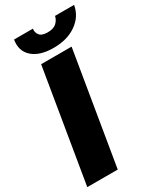

<svg xmlns="http://www.w3.org/2000/svg" viewBox="-228 -1001 905 1078"><g transform="rotate(-30 224.5 -461.5)"><path d="M1.4 0 122.2 -727.3H319.6L198.9 0ZM59.7 -923.3H181.8Q177.9 -901.3 191.8 -882.5Q205.3 -863.6 244.3 -863.6Q282.7 -863.6 301.8 -881.7Q321 -899.9 325.3 -923.3H448.9Q437.1 -854.4 377.8 -812.9Q318.9 -771.3 229.4 -771.3Q140.3 -771.3 93.8 -812.9Q47.9 -854 59.7 -923.3Z"/></g></svg>

Font: Inter P Black
Style: Italic
Weight: 900
Italic angle: -9.40001°
Designer: Rasmus Andersson
Foundry: rsms
Version: Version 3.018;git-588b23468